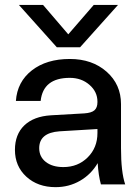

<svg xmlns="http://www.w3.org/2000/svg" viewBox="-20 -753 566 784"><path d="M307.1 -560.1H211.9L57.1 -732.9H155.8L258.8 -612.8L362.8 -732.9H461.9ZM474.1 -147.9Q474.1 -50.3 491.2 0H392.1Q381.8 -37.1 378.9 -86.9Q352.1 -41 306.9 -14.9Q261.7 11.2 207 11.2Q134.3 11.2 87.6 -31.5Q41 -74.2 41 -141.1Q41 -204.1 79.3 -241Q117.7 -277.8 188 -282.2L324.2 -290Q353.5 -292 365.7 -302.7Q377.9 -313.5 377.9 -335.9V-337.9Q377.9 -378.4 345.2 -406.7Q312.5 -435.1 265.1 -435.1Q156.2 -435.1 146 -340.8H44.9Q50.3 -418.9 110.1 -465.6Q169.9 -512.2 265.1 -512.2Q356.4 -512.2 415.3 -460.2Q474.1 -408.2 474.1 -328.1ZM140.1 -147.9Q140.1 -112.8 167 -91.8Q193.8 -70.8 238.8 -70.8Q298.3 -70.8 338.1 -110.4Q377.9 -149.9 377.9 -210V-226.1L223.1 -216.8Q140.1 -210.9 140.1 -147.9Z"/></svg>

Font: Overused Grotesk Medium
Style: Regular
Weight: 500
Version: Version 0.002